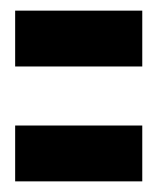

<svg xmlns="http://www.w3.org/2000/svg" viewBox="-20 -423 297 361"><path d="M8.5 -298V-403H247.5V-298ZM8.5 -82V-187H247.5V-82Z"/></svg>

Font: Anybody Condensed ExtraBold
Style: Regular
Weight: 800
Width: 3
Designer: Tyler Finck
Foundry: Etcetera Type Company
Version: Version 1.010; ttfautohint (v1.8.3) -l 8 -r 50 -G 200 -x 14 